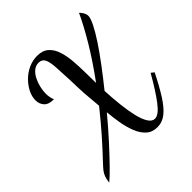

<svg xmlns="http://www.w3.org/2000/svg" viewBox="-223 -876 1138 1138"><g transform="rotate(-45 345.5 -307.0)"><path d="M38 112Q41 85 47.5 68Q54 51 64 38Q74 25 89 9Q122 -26 149.5 -56Q177 -86 203 -115.5Q229 -145 257 -178.5Q285 -212 318 -253Q315 -287 312.5 -315.5Q310 -344 308 -370.5Q306 -397 305.5 -423.5Q305 -450 304 -479Q301 -551 298 -597Q295 -643 283.5 -665Q272 -687 245 -687Q220 -687 201.5 -671.5Q183 -656 170.5 -631.5Q158 -607 151.5 -579.5Q145 -552 145 -528Q145 -494 156 -469Q111 -469 92.5 -490.5Q74 -512 74 -542Q74 -574 90 -605.5Q106 -637 132.5 -663.5Q159 -690 194 -706Q229 -722 267 -722Q312 -722 338.5 -699Q365 -676 378 -637Q391 -598 395 -551Q399 -504 399.5 -454.5Q400 -405 401 -361Q479 -468 534 -560Q589 -652 623 -726Q631 -721 640.5 -705Q650 -689 650 -675Q650 -655 630.5 -616Q611 -577 577 -525.5Q543 -474 498 -414Q453 -354 403 -292Q406 -229 412.5 -170Q419 -111 430 -64.5Q441 -18 458 9Q475 36 498 36Q530 36 573 -20.5Q616 -77 672 -175L691 -160Q651 -80 617 -26.5Q583 27 549 54.5Q515 82 473 82Q430 82 402.5 56.5Q375 31 359 -10.5Q343 -52 335 -100Q327 -148 323 -193Q265 -123 208.5 -61Q152 1 107 47Q62 93 38 112Z"/></g></svg>

Font: Dancing Script SemiBold
Style: Regular
Weight: 600
Designer: Pablo Impallari
Foundry: Pablo Impallari
Version: Version 2.001